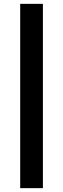

<svg xmlns="http://www.w3.org/2000/svg" viewBox="-20 -810 328 998"><path d="M203 -790V168H85V-790Z"/></svg>

Font: Prodigy Sans SemiBold
Style: Regular
Weight: 600
Designer: Wei Huang
Foundry: Wei Huang
Version: Version 1.003; ttfautohint (v1.8.3)